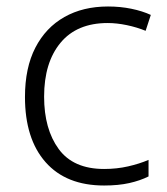

<svg xmlns="http://www.w3.org/2000/svg" viewBox="-20 -562 516 592"><path d="M301 10Q184 10 120.5 -62Q57 -134 57 -263Q57 -353 89 -415Q121 -477 178.5 -509.5Q236 -542 313 -542Q351 -542 385 -535Q419 -528 445 -516L429 -467Q402 -478 371 -484.5Q340 -491 312 -491Q217 -491 166.5 -430Q116 -369 116 -264Q116 -164 161 -102.5Q206 -41 301 -41Q340 -41 375 -49Q410 -57 438 -69V-18Q412 -5 378.5 2.5Q345 10 301 10Z"/></svg>

Font: Noto Sans Light
Style: Regular
Weight: 300
Designer: Monotype Design Team
Foundry: Monotype Imaging Inc.
Version: Version 2.007